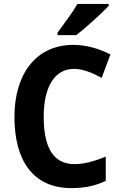

<svg xmlns="http://www.w3.org/2000/svg" viewBox="-20 -954 619 984"><path d="M537 -924V-934H377C351 -889 307 -830 275 -787V-774H371C420 -812 503 -887 537 -924ZM360 -601C405 -601 453 -581 501 -555L546 -675C487 -705 422 -724 356 -724C162 -724 54 -571 54 -356C54 -131 149 10 346 10C414 10 466 -1 522 -27V-151C461 -127 412 -113 361 -113C252 -113 204 -200 204 -355C204 -503 256 -601 360 -601Z"/></svg>

Font: Noto Sans Malayalam SemiCondensed
Style: Bold
Weight: 700
Width: 4
Designer: Jelle Bosma - Monotype Design Team
Foundry: Monotype Imaging Inc.
Version: Version 2.104